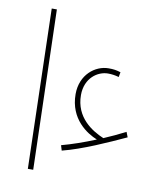

<svg xmlns="http://www.w3.org/2000/svg" viewBox="-81 -780 717 846"><g transform="rotate(10 277.5 -357.0)"><path d="M101 0H125L105 -714H82ZM234 -105C322 -127 432 -177 510 -213L501 -236C470 -220 438 -205 405 -191C353 -213 275 -260 275 -361C275 -438 331 -475 376 -475C392 -475 407 -473 425 -468L429 -490C410 -496 397 -498 375 -498C315 -498 251 -448 251 -361C251 -249 333 -198 378 -180C324 -158 272 -140 227 -128Z"/></g></svg>

Font: Noto Sans Arabic ExtCond Thin
Style: Regular
Weight: 100
Width: 2
Designer: Monotype Design Team, Nadine Chahine, Nizar Qandah and Khaled Hosny
Foundry: Monotype Imaging Inc.
Version: Version 2.012